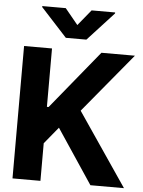

<svg xmlns="http://www.w3.org/2000/svg" viewBox="-62 -1003 783 1051"><g transform="rotate(5 329.5 -477.0)"><path d="M46.9 0V-727.5H200.4V-406.6H209.8L471.9 -727.5H655.9L386.3 -401.8L659.4 0H475L276 -298.6L200.4 -206.6V0ZM256.1 -953.9 327.3 -867.2 398.2 -953.9H527.5V-948.6L383.6 -792H270.7L127.1 -948.6V-953.9Z"/></g></svg>

Font: Inter Tight
Style: Regular
Weight: 400
Designer: Rasmus Andersson
Foundry: rsms
Version: Version 3.002